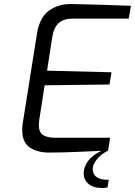

<svg xmlns="http://www.w3.org/2000/svg" viewBox="-20 -756 674 959"><path d="M241 -571 215 -403 537 -395 527 -334 203 -330 176 -157Q174 -139 174 -132Q174 -95 195 -81.5Q216 -68 256 -68H530L520 -4Q483 15 463 41Q443 67 443 88Q443 114 462 128Q481 142 517 142H523L517 180Q505 183 491 183Q446 183 422 162.5Q398 142 398 109Q398 78 420 48Q442 18 487 -3L449 -1Q429 0 358 3Q287 6 223 6Q168 6 129.5 -19Q91 -44 91 -107Q91 -124 94 -143L165 -590Q178 -668 223.5 -702Q269 -736 334 -736Q478 -733 634 -727L623 -663H342Q299 -663 274 -641.5Q249 -620 241 -571Z"/></svg>

Font: Exo
Style: Italic
Weight: 400
Italic angle: -9°
Designer: Natanael Gama
Foundry: Natanael Gama
Version: Version 1.500; ttfautohint (v1.6)